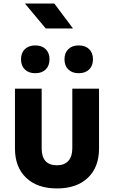

<svg xmlns="http://www.w3.org/2000/svg" viewBox="-20 -1048 640 1078"><path d="M300 10Q189 10 126.5 -50Q64 -110 64 -214V-550H214V-215Q214 -120 300 -120Q341 -120 363.5 -144.5Q386 -169 386 -215V-550H536V-214Q536 -109 473 -49.5Q410 10 300 10ZM422 -637Q385 -637 363.5 -658Q342 -679 342 -715Q342 -751 363.5 -772Q385 -793 422 -793Q459 -793 480.5 -772Q502 -751 502 -715Q502 -679 480.5 -658Q459 -637 422 -637ZM178 -637Q141 -637 119.5 -658Q98 -679 98 -715Q98 -751 119.5 -772Q141 -793 178 -793Q215 -793 236.5 -772Q258 -751 258 -715Q258 -679 236.5 -658Q215 -637 178 -637ZM237 -888 120 -1028H285L390 -888Z"/></svg>

Font: NKDuy Mono ExtraBold
Style: Regular
Weight: 800
Monospace: yes
Designer: NKDuy
Foundry: NKDuy
Version: Version 2.251; ttfautohint (v1.8.4.7-5d5b)